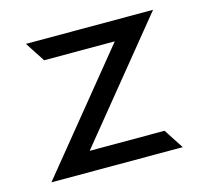

<svg xmlns="http://www.w3.org/2000/svg" viewBox="-74 -534 659 617"><g transform="rotate(-15 255.5 -225.5)"><path d="M25 0H462L419 -66H170L484 -451H61L104 -385H339Z"/></g></svg>

Font: Charger Pro
Style: Regular
Weight: 400
Designer: Jasper
Foundry: Cannot Into Space Fonts
Version: Version 1.09